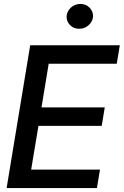

<svg xmlns="http://www.w3.org/2000/svg" viewBox="-20 -958 630 978"><path d="M13.7 0 133.8 -727.5H590.3L574.7 -633.3H228L191.4 -411.1H513.7L498 -316.9H175.8L138.7 -94.2H489.3L473.6 0ZM383.3 -811.5Q356 -811 337.2 -829.8Q318.4 -848.6 319.3 -874.5Q320.8 -900.9 341.3 -919.4Q361.8 -938 389.2 -938Q417 -938 435.8 -919.4Q454.6 -900.9 454.1 -874.5Q452.1 -848.6 431.6 -829.8Q411.1 -811 383.3 -811.5Z"/></svg>

Font: Inter Tight Medium
Style: Italic
Weight: 500
Italic angle: -9.39999°
Designer: Rasmus Andersson
Foundry: rsms
Version: Version 3.004